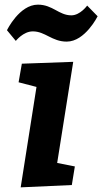

<svg xmlns="http://www.w3.org/2000/svg" viewBox="-20 -806 440 826"><path d="M48 -630C48 -630 80 -671 121 -671C175 -671 203 -627 267 -627C346 -627 400 -736 400 -736L355 -782C355 -782 325 -740 287 -740C233 -740 207 -786 143 -786C63 -786 10 -676 10 -676ZM74 -532 60 -452 137 -432 69 0 289 -10 302 -90 226 -105 295 -540Z"/></svg>

Font: Bitter
Style: Bold Italic
Weight: 700
Designer: Sol Matas
Foundry: Sol Matas
Version: Version 1.002